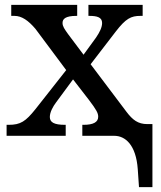

<svg xmlns="http://www.w3.org/2000/svg" viewBox="-20 -556 661 786"><path d="M549 210H604V-48H583C545 -48 523 -65 498 -98L351 -293L454 -427C495 -480 516 -491 555 -491H564V-536H342V-491H345C376 -491 398 -486 398 -462C398 -444 388 -424 373 -402L322 -332L259 -416C244 -437 236 -448 236 -462C236 -478 247 -491 293 -491H296V-536H26V-491H39C69 -491 96 -472 125 -438L251 -269L125 -109C85 -59 64 -45 16 -45H7V0H249V-45H246C202 -45 184 -55 184 -77C184 -97 197 -120 209 -136L279 -231L344 -147C375 -106 382 -93 382 -78C382 -56 362 -45 322 -45H317V0H448C492 0 537 36 544 137Z"/></svg>

Font: Noto Serif Thai Medium
Style: Regular
Weight: 500
Designer: Monotype Design Team
Foundry: Monotype Imaging Inc.
Version: Version 1.901;PS 001.901;hotconv 1.0.88;makeotf.lib2.5.64775